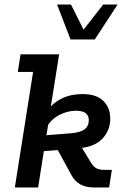

<svg xmlns="http://www.w3.org/2000/svg" viewBox="-20 -821 535 841"><path d="M147 0H45L125 -506H58L70 -583H239L196 -312L187 -337Q212 -371 251.5 -390Q291 -409 342 -409Q402 -409 432.5 -379Q463 -349 463 -302Q463 -250 428.5 -213.5Q394 -177 326 -172L277 -168L315 -213L380 -106Q391 -89 404 -83Q417 -77 436 -77H470L458 0H389Q358 0 333.5 -12.5Q309 -25 294 -52L217 -193L253 -165L172 -159ZM181 -213 163 -227 288 -237Q330 -240 349.5 -254Q369 -268 369 -295Q369 -315 355 -325.5Q341 -336 312 -336Q277 -336 241 -318Q205 -300 185 -265L195 -300ZM289 -648 230 -801H291L346 -691L432 -801H495L395 -648Z"/></svg>

Font: Rokkitt SemiBold
Style: Italic
Weight: 600
Italic angle: -9°
Designer: Vernon Adams
Foundry: Vernon Adams
Version: Version 3.103